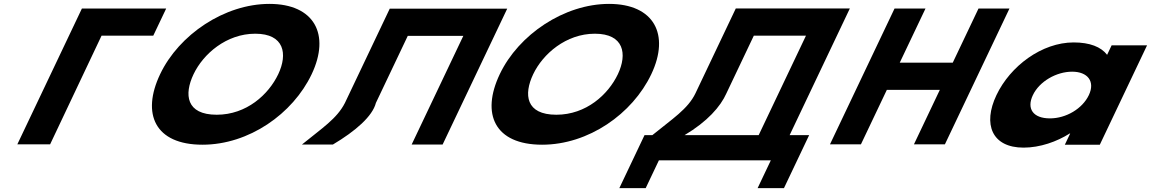

<svg xmlns="http://www.w3.org/2000/svg" viewBox="-20 -747 5941 991"><path d="M504.2 -562.9 238.6 -1.9H69.4L402.8 -703.1H837.8L771.1 -562.9Z M806.4 -363.9C709 -159.1 779.7 -0.1 1025.1 -0.1C1264.4 -0.1 1491.2 -159.1 1588.6 -363.9C1686 -568.8 1603.1 -726.9 1370.6 -726.9C1139.6 -726.9 903.8 -568.8 806.4 -363.9ZM979 -363.9C1028.7 -468.5 1148.3 -573 1297.5 -573C1447.6 -573 1465.8 -468.5 1416.1 -363.9C1366.4 -259.4 1252.9 -154.8 1098.6 -154.8C940.2 -154.8 929.3 -259.4 979 -363.9Z M1920.2 -215.9 2084.7 -561.9H2371.4L2104.7 -0.9H2264.5L2597.9 -702.1H2438.1H2151.4H1991.6L1760.4 -215.9C1719.1 -134.3 1641.2 -85 1538.3 -0.9H1698.1C1815.4 -70.6 1902.7 -147.1 1920.2 -215.9Z M2559.4 -363.9C2462 -159.1 2532.7 -0.1 2778.1 -0.1C3017.4 -0.1 3244.2 -159.1 3341.6 -363.9C3439 -568.8 3356.1 -726.9 3123.6 -726.9C2892.6 -726.9 2656.8 -568.8 2559.4 -363.9ZM2732 -363.9C2781.7 -468.5 2901.3 -573 3050.5 -573C3200.6 -573 3218.8 -468.5 3169.1 -363.9C3119.4 -259.4 3005.9 -154.8 2851.6 -154.8C2693.2 -154.8 2682.3 -259.4 2732 -363.9Z M3729.4 -265.4 3870.8 -562.9H4140L3895.9 -49.5H3513.3C3630.6 -119.2 3698.9 -196.6 3729.4 -265.4ZM4156.4 -49.5H4055.7L4366.4 -703.2H3777.7L3569.6 -265.4C3530.4 -183.8 3450 -133.7 3347.1 -49.5H3306.7L3176.6 224.2H3312.6L3380.9 80.5H3958.6L3890.3 224.2H4026.3Z M4557.4 -283.2H4830.9L4697.2 -1.9H4857L5190.4 -703.1H5030.6L4897.6 -423.5H4624L4757 -703.1H4597.2L4263.8 -1.9H4423.6Z M5123.1 -256C5051.8 -106 5099.2 15 5263.3 15C5348 15 5435.3 -16 5501.3 -58H5503.7L5476.1 0H5656.6L5900.5 -513H5717.6L5694.3 -464C5663 -505 5605 -528 5521.5 -528C5357.4 -528 5194.4 -406 5123.1 -256ZM5311.1 -256C5344.8 -327 5432.7 -377 5513.8 -377C5593.7 -377 5633.8 -327 5600 -256C5566.8 -186 5482.7 -136 5399.2 -136C5312.1 -136 5277.8 -186 5311.1 -256Z"/></svg>

Font: Hussar
Style: BdSuprExtOblFive
Weight: 700
Foundry: Cannot Into Space Fonts
Version: Version 2.00